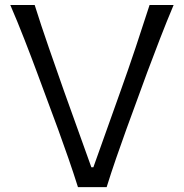

<svg xmlns="http://www.w3.org/2000/svg" viewBox="-20 -764 751 784"><path d="M298.3 0Q280.8 -55.7 258.8 -119.1Q236.8 -182.6 217.3 -235.8L130.9 -468.8Q108.9 -528.3 79.8 -602.8Q50.8 -677.2 22 -743.7H121.6Q147.5 -661.1 179.7 -568.4Q211.9 -475.6 240.7 -394L353 -81.1H361.3L473.6 -396Q503.4 -479 533.7 -569.6Q564 -660.2 590.8 -743.7H689Q661.1 -677.7 632.6 -604Q604 -530.3 581.5 -469.7L495.6 -234.9Q476.1 -181.2 454.6 -118.9Q433.1 -56.6 415.5 0Z"/></svg>

Font: Pinar Regular
Style: Regular
Weight: 400
Designer: Amin Abedi
Version: Version 3.000